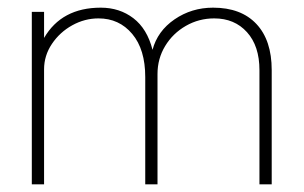

<svg xmlns="http://www.w3.org/2000/svg" viewBox="-20 -481 792 501"><path d="M63 -450H95V-382Q141 -461 243 -461Q292 -461 328 -433.5Q364 -406 378 -351Q391 -400 435.5 -430.5Q480 -461 536 -461Q609 -461 649 -418.5Q689 -376 689 -298V0H657V-298Q657 -361 624.5 -397Q592 -433 539 -433Q499 -433 465 -413.5Q431 -394 411 -361Q391 -328 391 -288V0H359V-280Q359 -352 325 -392.5Q291 -433 237 -433Q201 -433 168.5 -415Q136 -397 115.5 -366.5Q95 -336 95 -300V0H63Z"/></svg>

Font: Poiret One
Style: Regular
Weight: 400
Designer: Denis Masharov (denis.masharov@gmail.com), Cyreal (Charset Expansion)
Foundry: Denis Masharov
Version: Version 1.101